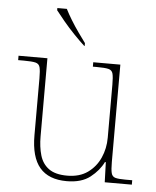

<svg xmlns="http://www.w3.org/2000/svg" viewBox="-54 -812 706 868"><g transform="rotate(5 298.5 -378.0)"><path d="M281 10Q199 10 158.5 -37.5Q118 -85 118 -184V-442Q118 -477 114 -492.5Q110 -508 94 -512Q78 -516 41 -516H15V-536H146V-181Q146 -134 157 -96Q168 -58 197.5 -36.5Q227 -15 281 -15Q337 -15 374 -41.5Q411 -68 430 -110.5Q449 -153 449 -202V-442Q449 -477 445 -492.5Q441 -508 425 -512Q409 -516 372 -516H354V-536H477V-94Q477 -60 481 -44Q485 -28 499.5 -24Q514 -20 544 -20H576V0H453L450 -91H446Q427 -52 387.5 -21Q348 10 281 10ZM307 -606Q287 -624 259.5 -652.5Q232 -681 208 -710Q184 -739 171 -756V-766H214Q225 -744 241.5 -717Q258 -690 276.5 -664Q295 -638 309 -619V-606Z"/></g></svg>

Font: Noto Serif Telugu Thin
Style: Regular
Weight: 100
Designer: Jelle Bosma - Monotype Design Team
Foundry: Monotype Imaging Inc.
Version: Version 2.005; ttfautohint (v1.8.4.7-5d5b)